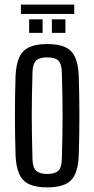

<svg xmlns="http://www.w3.org/2000/svg" viewBox="-20 -796 404 823"><path d="M182.5 7.2Q134 7.2 105 -6.4Q75.9 -20.1 62.6 -49.8Q49.2 -79.6 46.8 -127.8Q45.5 -166.7 44.8 -210.3Q44 -254 44 -299.3Q44 -344.6 44.7 -388.5Q45.4 -432.4 46.8 -472Q49.2 -520.4 62.5 -550.1Q75.8 -579.8 104.9 -593.5Q133.9 -607.2 182.5 -607.2Q231.5 -607.2 260.3 -593.5Q289 -579.7 302.3 -550Q315.5 -520.3 317.5 -472Q318.9 -433.1 319.6 -389.4Q320.3 -345.7 320.3 -300.6Q320.3 -255.5 319.6 -211.5Q318.9 -167.5 317.5 -127.8Q315.5 -80.2 302.3 -50.2Q289 -20.3 260.3 -6.5Q231.5 7.2 182.5 7.2ZM182.5 -50.3Q215.5 -50.3 229.8 -64.2Q244.1 -78 245 -112.5Q246.4 -164.4 247.4 -210.2Q248.3 -256 248.3 -300.1Q248.3 -344.2 247.4 -390Q246.4 -435.8 245 -487.3Q244.1 -522.1 230.2 -536.1Q216.3 -550.1 182.5 -550.1Q148.8 -550.1 134.6 -536.1Q120.3 -522.1 119.3 -487.3Q117.9 -435.8 117 -389.9Q116.1 -344.1 116.1 -299.9Q116.1 -255.6 117 -209.8Q117.9 -163.9 119.3 -112.5Q120.3 -78 135 -64.2Q149.6 -50.3 182.5 -50.3ZM202.3 -655V-713.1H260.4V-655ZM105 -655V-713.1H162.6V-655ZM69.6 -776.2H298.3V-736.2H69.6Z"/></svg>

Font: Big Shoulders Thin
Style: Regular
Weight: 100
Designer: Patric King
Foundry: XO Type Co
Version: Version 2.002